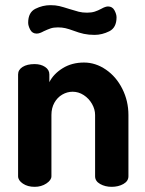

<svg xmlns="http://www.w3.org/2000/svg" viewBox="-20 -723 563 743"><path d="M149 -602Q142 -598 135 -595.5Q128 -593 122 -593Q105 -593 97 -608Q89 -623 89 -635Q89 -675 117 -689Q145 -703 175 -703Q195 -703 209.5 -699.5Q224 -696 249 -688Q271 -681 285 -677.5Q299 -674 317 -674Q334 -674 346.5 -678Q359 -682 372 -689Q388 -698 398 -698Q415 -698 423 -683Q431 -668 431 -656Q431 -616 403 -602Q375 -588 346 -588Q323 -588 304.5 -592Q286 -596 265 -604Q246 -611 233 -614Q220 -617 204 -617Q187 -617 175.5 -613Q164 -609 149 -602ZM114 0Q87 0 68.5 -12.5Q50 -25 50 -41V-435Q50 -453 67.5 -464Q85 -475 114 -475Q138 -475 154.5 -464Q171 -453 171 -435V-405Q187 -437 222.5 -459Q258 -481 305 -481Q350 -481 390 -453.5Q430 -426 453.5 -379Q477 -332 477 -278V-41Q477 -22 457.5 -11Q438 0 412 0Q387 0 367.5 -11Q348 -22 348 -41V-278Q348 -300 336 -321Q324 -342 304 -355Q284 -368 261 -368Q240 -368 221 -357Q202 -346 190.5 -325.5Q179 -305 179 -278V-41Q179 -26 159.5 -13Q140 0 114 0Z"/></svg>

Font: Dosis
Style: Regular
Weight: 400
Designer: Edgar Tolentino, Pablo Impallari, Igino Marini
Foundry: Edgar Tolentino, Pablo Impallari, Igino Marini
Version: Version 1.007;Glyphs 3.1.1 (3134)